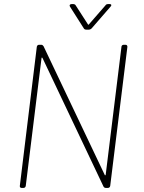

<svg xmlns="http://www.w3.org/2000/svg" viewBox="-20 -919 703 939"><path d="M428 -780 521 -887C527 -893 525 -899 517 -899H509C504 -899 499 -898 496 -893L415 -800C414 -798 411 -797 410 -800L350 -893C348 -897 343 -899 338 -899H330C322 -899 318 -893 322 -887L390 -780C392 -776 397 -774 402 -774H414C419 -774 424 -776 428 -780ZM574 -690 497 -65C496 -61 493 -60 492 -64L193 -693C190 -697 187 -700 182 -700H171C165 -700 161 -696 160 -690L77 -10C76 -4 80 0 85 0H95C101 0 105 -4 106 -10L183 -634C183 -638 186 -639 188 -635L486 -7C488 -3 492 0 497 0H508C514 0 518 -4 519 -10L603 -690C603 -696 600 -700 594 -700H585C579 -700 574 -696 574 -690Z"/></svg>

Font: Barlow Thin
Style: Italic
Weight: 250
Italic angle: -7°
Designer: Jeremy Tribby
Foundry: Tribby Type
Version: Version 1.422;hotconv 1.0.109;makeotfexe 2.5.65596